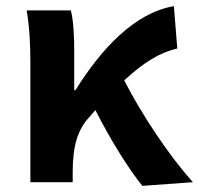

<svg xmlns="http://www.w3.org/2000/svg" viewBox="-20 -594 649 626"><path d="M609 0C532 -85 441 -222 385 -332C448 -390 499 -422 558 -436L547 -574C419 -552 311 -436 226 -300H222V-423C222 -475 220 -525 211 -560H67C77 -503 79 -437 79 -393V0H217V-32C217 -113 231 -169 271 -212L291 -235C342 -135 397 -47 444 12Z"/></svg>

Font: Noto Sans CJK JP Bold
Style: Regular
Weight: 700
Designer: Ryoko NISHIZUKA (kana & ideographs); Paul D. Hunt (Latin, Greek & Cyrillic); Wenlong ZHANG (bopomofo); Sandoll Communica
Foundry: Adobe Systems Incorporated
Version: Version 1.004;PS 1.004;hotconv 1.0.82;makeotf.lib2.5.63406